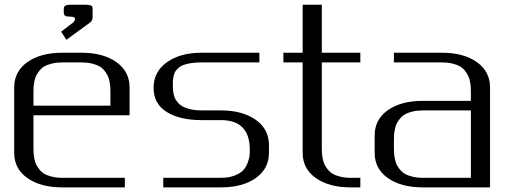

<svg xmlns="http://www.w3.org/2000/svg" viewBox="-20 -812 2206 832"><path d="M381.3 -771V-739.7Q381.3 -729.5 378.4 -723.9Q375.5 -718.3 367.7 -712.4L267.6 -639.6L245.1 -674.8L296.9 -714.4Q305.2 -722.7 305.2 -729Q305.2 -739.7 287.6 -739.7Q267.1 -739.7 261.7 -743.9Q256.3 -748 256.3 -760.3V-771Q256.3 -776.4 256.8 -778.8Q257.3 -781.2 260 -784.9Q262.7 -788.6 269.5 -790Q276.4 -791.5 287.6 -791.5H350.1Q365.2 -791.5 372.1 -788.8Q378.9 -786.1 380.1 -782.7Q381.3 -779.3 381.3 -771ZM541.5 -312.5H125V-172.9Q125 -159.7 125.5 -149.9Q126 -140.1 128.7 -125.5Q131.3 -110.8 136.2 -100.3Q141.1 -89.8 150.4 -78.1Q159.7 -66.4 172.4 -58.8Q185.1 -51.3 205.1 -46.4Q225.1 -41.5 250 -41.5H521V0H250Q156.2 0 98.9 -40.3Q41.5 -80.6 41.5 -149.9V-433.1Q41.5 -502.4 98.9 -543Q156.2 -583.5 250 -583.5H333.5Q426.8 -583.5 484.1 -543Q541.5 -502.4 541.5 -433.1ZM125 -354H458.5V-410.6Q458.5 -423.8 458 -433.3Q457.5 -442.9 454.8 -457.5Q452.1 -472.2 447.3 -482.7Q442.4 -493.2 433.1 -505.1Q423.8 -517.1 411.1 -524.4Q398.4 -531.7 378.4 -536.6Q358.4 -541.5 333.5 -541.5H250Q225.1 -541.5 205.1 -536.6Q185.1 -531.7 172.4 -524.4Q159.7 -517.1 150.4 -505.1Q141.1 -493.2 136.2 -482.7Q131.3 -472.2 128.7 -457.5Q126 -442.9 125.5 -433.3Q125 -423.8 125 -410.6Z M1104 -583.5V-541.5H854Q828.6 -541.5 809.1 -538.6Q789.6 -535.6 776.4 -531Q763.2 -526.4 754.2 -518.3Q745.1 -510.3 740.2 -502.9Q735.4 -495.6 732.7 -484.4Q730 -473.1 729.5 -464.8Q729 -456.5 729 -443.8Q729 -432.1 729.5 -423.8Q730 -415.5 732.7 -403.3Q735.4 -391.1 740.2 -382.3Q745.1 -373.5 754.4 -363.8Q763.7 -354 776.6 -347.9Q789.6 -341.8 809.3 -337.6Q829.1 -333.5 854 -333.5H937.5Q1030.8 -333.5 1088.1 -293Q1145.5 -252.4 1145.5 -183.1V-149.9Q1145.5 -80.6 1088.1 -40.3Q1030.8 0 937.5 0H687.5V-41.5H937.5Q971.7 -41.5 996.6 -51.3Q1021.5 -61 1033.7 -74Q1045.9 -86.9 1053 -106Q1060.1 -125 1061.3 -136.7Q1062.5 -148.4 1062.5 -162.6Q1062.5 -291.5 937.5 -291.5H854Q758.3 -291.5 701.9 -327.1Q645.5 -362.8 645.5 -431.2Q645.5 -501 703.1 -542.2Q760.7 -583.5 854 -583.5Z M1374.5 -791.5V-583.5H1541.5V-541.5H1374.5V-172.9Q1374.5 -159.7 1375 -149.9Q1375.5 -140.1 1378.2 -125.5Q1380.9 -110.8 1385.7 -100.3Q1390.6 -89.8 1399.9 -78.1Q1409.2 -66.4 1421.9 -58.8Q1434.6 -51.3 1454.6 -46.4Q1474.6 -41.5 1499.5 -41.5H1541.5V0H1499.5Q1406.2 0 1348.9 -40.3Q1291.5 -80.6 1291.5 -149.9V-541.5H1208V-583.5H1291.5V-791.5Z M1687 -541.5V-583.5H1895.5Q1988.8 -583.5 2046.1 -543Q2103.5 -502.4 2103.5 -433.1V0H1812Q1718.3 0 1660.9 -40.3Q1603.5 -80.6 1603.5 -149.9V-225.1Q1603.5 -294.4 1660.9 -334.7Q1718.3 -375 1812 -375H2020.5V-410.6Q2020.5 -423.8 2020 -433.3Q2019.5 -442.9 2016.8 -457.5Q2014.2 -472.2 2009.3 -482.7Q2004.4 -493.2 1995.1 -505.1Q1985.8 -517.1 1973.1 -524.4Q1960.4 -531.7 1940.4 -536.6Q1920.4 -541.5 1895.5 -541.5ZM2020.5 -41.5V-333.5H1812Q1787.1 -333.5 1767.1 -328.6Q1747.1 -323.7 1734.4 -316.2Q1721.7 -308.6 1712.4 -296.9Q1703.1 -285.2 1698.2 -274.7Q1693.4 -264.2 1690.7 -249.5Q1688 -234.9 1687.5 -225.1Q1687 -215.3 1687 -202.1V-172.9Q1687 -159.7 1687.5 -149.9Q1688 -140.1 1690.7 -125.5Q1693.4 -110.8 1698.2 -100.3Q1703.1 -89.8 1712.4 -78.1Q1721.7 -66.4 1734.4 -58.8Q1747.1 -51.3 1767.1 -46.4Q1787.1 -41.5 1812 -41.5Z"/></svg>

Font: Gputeks
Style: Regular
Weight: 500
Version: Version 0.9